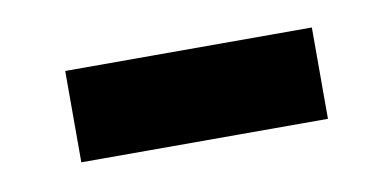

<svg xmlns="http://www.w3.org/2000/svg" viewBox="-29 -358 416 207"><g transform="rotate(-10 179.0 -255.0)"><path d="M48 -205H318V-305H48Z"/></g></svg>

Font: Source Serif Pro Black
Style: Italic
Weight: 900
Italic angle: -12°
Designer: Frank Grießhammer
Foundry: Adobe Systems Incorporated
Version: Version 3.001;hotconv 1.0.111;makeotfexe 2.5.65597